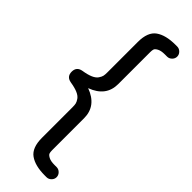

<svg xmlns="http://www.w3.org/2000/svg" viewBox="-298 -777 939 939"><g transform="rotate(45 172.0 -307.0)"><path d="M269 145Q202 145 165.5 119Q129 93 129 25V-186Q129 -202 127 -211Q125 -220 116.5 -232.5Q108 -245 88.5 -253.5Q69 -262 37 -267Q3 -273 3 -307Q3 -341 37 -347Q69 -352 88.5 -360.5Q108 -369 116.5 -381.5Q125 -394 127 -403Q129 -412 129 -428V-639Q129 -707 165.5 -733Q202 -759 269 -759H281Q295 -759 305.5 -748.5Q316 -738 316 -724Q316 -710 305.5 -699.5Q295 -689 281 -689H266Q240 -689 226 -681.5Q212 -674 209.5 -666.5Q207 -659 207 -647V-425Q207 -340 117 -307Q207 -274 207 -189V33Q207 45 209.5 52.5Q212 60 226 67.5Q240 75 266 75H281Q295 75 305.5 85.5Q316 96 316 110Q316 124 305.5 134.5Q295 145 281 145Z"/></g></svg>

Font: VarelaRound
Style: Regular
Weight: 400
Designer: Joe Prince, Avraham Cornfeld
Foundry: Joe Prince, Avraham Cornfeld
Version: Version 2.000;PS 002.000;hotconv 1.0.88;makeotf.lib2.5.64775